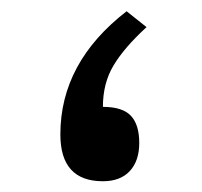

<svg xmlns="http://www.w3.org/2000/svg" viewBox="-20 -329 367 348"><path d="M245.6 -279.8Q205.1 -242.7 185.8 -210.4Q166.5 -178.2 166.5 -135.3Q202.1 -135.3 217.3 -119.1Q232.4 -103 232.4 -69.8Q232.4 -37.6 215.3 -19Q198.2 -0.5 166.5 -0.5Q89.4 -0.5 89.4 -85.4Q89.4 -215.8 209.5 -308.6Z"/></svg>

Font: Vazir WOL
Style: WOL
Weight: 400
Foundry: Based on Dejavu fonts, by Saber Rastikerdar
Version: Version 26.0.0